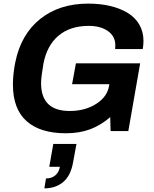

<svg xmlns="http://www.w3.org/2000/svg" viewBox="-20 -718 842 1052"><path d="M340.8 12.2Q200.2 12.2 125.5 -54.4Q50.8 -121.1 50.8 -254.9Q50.8 -313.5 64 -377.9Q95.2 -530.3 200.4 -614.3Q305.7 -698.2 463.9 -698.2Q528.3 -698.2 582.5 -685.5Q636.7 -672.9 678.2 -648.2Q719.7 -623.5 742.9 -584Q766.1 -544.4 766.1 -494.1Q766.1 -470.7 762.2 -449.2H610.8Q611.8 -457 611.8 -470.2Q611.8 -519.5 571 -547.9Q530.3 -576.2 466.8 -576.2Q363.8 -576.2 300.3 -522.2Q236.8 -468.3 217.8 -368.2Q205.1 -294.9 205.1 -262.2Q205.1 -109.9 361.8 -109.9Q446.3 -109.9 507.6 -149.2Q568.8 -188.5 578.1 -250L579.1 -256.8H375L396 -371.1H748L683.1 0H585.9L584 -76.2Q531.7 -31.2 473.4 -9.5Q415 12.2 340.8 12.2ZM223.1 314 231.9 259.8Q264.2 259.8 283.9 241.9Q303.7 224.1 308.1 195.8H250L272 70.8H398.9L380.9 168.9Q368.2 244.1 326.4 279.1Q284.7 314 223.1 314Z"/></svg>

Font: Archivo
Style: Bold Italic
Weight: 700
Italic angle: -10°
Designer: Hector Gatti
Foundry: Omnibus-Type
Version: Version 2.001